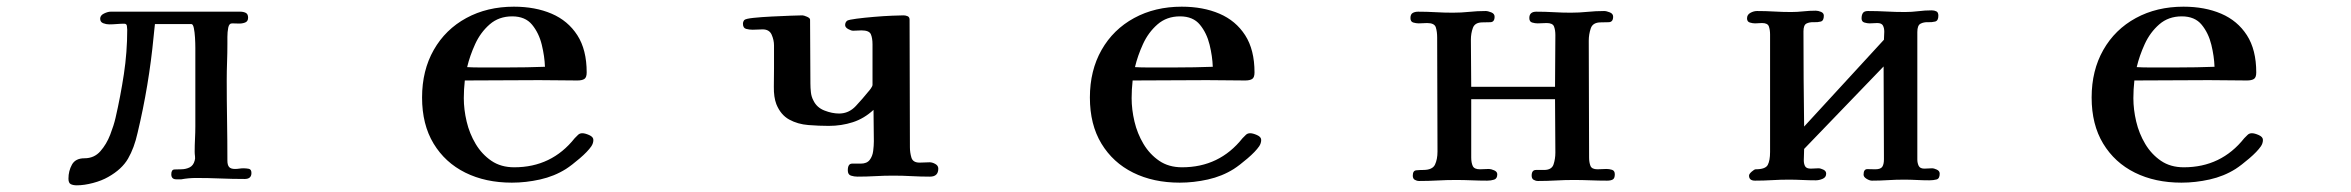

<svg xmlns="http://www.w3.org/2000/svg" viewBox="-20 -539 7040 575"><path d="M733 -21Q733 -3 713 -3Q676 -3 640 -4.5Q604 -6 567 -6Q556 -6 545 -5Q534 -4 523 -2Q519 -2 515.5 -2Q512 -2 508 -2Q493 -2 493 -17Q493 -31 502.5 -31.5Q512 -32 522 -32Q536 -32 547.5 -37.5Q559 -43 563 -58Q565 -64 564 -71Q563 -78 563 -85Q563 -104 564 -123Q565 -142 565 -161Q565 -216 565 -270Q565 -324 565 -378Q565 -382 565 -396Q565 -410 564 -426.5Q563 -443 560.5 -455Q558 -467 553 -467H444Q443 -458 442 -448.5Q441 -439 440 -429Q433 -356 421 -284Q409 -212 392 -141Q382 -96 363.5 -64Q345 -32 304 -9Q285 2 258.5 9Q232 16 210 16Q199 16 192 12.5Q185 9 185 -4Q185 -27 195.5 -46Q206 -65 233 -65Q262 -65 280.5 -86Q299 -107 310 -135.5Q321 -164 326 -186Q341 -251 351 -317Q361 -383 361 -450Q361 -455 360 -461.5Q359 -468 352 -468Q341 -468 329.5 -467Q318 -466 307 -466Q298 -466 289 -469.5Q280 -473 280 -483Q280 -493 291.5 -498.5Q303 -504 311 -504H700Q709 -504 716 -500.5Q723 -497 723 -486Q723 -475 714 -471.5Q705 -468 694 -468.5Q683 -469 675 -469Q666 -469 663.5 -456Q661 -443 661 -428.5Q661 -414 661 -408Q661 -380 660 -353Q659 -326 659 -299Q659 -239 660 -178.5Q661 -118 661 -58Q661 -45 666 -39Q671 -33 684 -33Q690 -33 696.5 -34Q703 -35 709 -35Q717 -35 725 -33.5Q733 -32 733 -21Z M1612 -339Q1611 -370 1602.5 -405Q1594 -440 1573.5 -465Q1553 -490 1514 -490Q1474 -490 1446.5 -466Q1419 -442 1403 -407Q1387 -372 1379 -338Q1396 -337 1413 -337Q1430 -337 1446 -337H1502Q1530 -337 1557 -337.5Q1584 -338 1612 -339ZM1757 -120Q1757 -110 1751 -101Q1740 -85 1716 -64.5Q1692 -44 1675 -33Q1640 -11 1597.5 -1.5Q1555 8 1513 8Q1434 8 1373.5 -22Q1313 -52 1278.5 -109Q1244 -166 1244 -247Q1244 -328 1279 -389.5Q1314 -451 1376.5 -485Q1439 -519 1519 -519Q1583 -519 1632 -498Q1681 -477 1709 -433.5Q1737 -390 1737 -322Q1737 -307 1730 -302.5Q1723 -298 1709 -298Q1681 -298 1652.5 -298.5Q1624 -299 1595 -299Q1540 -299 1484 -298.5Q1428 -298 1372 -298Q1369 -271 1369 -245Q1369 -211 1377.5 -175Q1386 -139 1404.5 -108Q1423 -77 1451.5 -57.5Q1480 -38 1520 -38Q1632 -38 1701 -125Q1706 -130 1711 -135Q1716 -140 1724 -140Q1732 -140 1744.5 -134.5Q1757 -129 1757 -120Z M2790 -34Q2790 -10 2765 -10Q2737 -10 2710 -11.5Q2683 -13 2655 -13Q2628 -13 2601.5 -11.5Q2575 -10 2548 -10Q2538 -10 2528.5 -13Q2519 -16 2519 -29Q2519 -49 2532 -49Q2545 -49 2558 -49Q2576 -49 2584.5 -60Q2593 -71 2595 -87Q2597 -103 2597 -116Q2597 -139 2596.5 -163Q2596 -187 2596 -210Q2568 -184 2534 -173Q2500 -162 2462 -162Q2433 -162 2401 -164.5Q2369 -167 2343.5 -181Q2318 -195 2305 -227Q2297 -248 2297.5 -279.5Q2298 -311 2298 -334V-403Q2298 -419 2291 -435Q2284 -451 2264 -451Q2257 -451 2249.5 -450.5Q2242 -450 2234 -450Q2224 -450 2214.5 -452.5Q2205 -455 2205 -468Q2205 -474 2209 -479Q2213 -483 2236.5 -485.5Q2260 -488 2291 -489.5Q2322 -491 2348 -492Q2374 -493 2383 -493Q2387 -493 2396.5 -489Q2406 -485 2406 -480Q2406 -432 2406.5 -384.5Q2407 -337 2407 -289Q2407 -276 2408.5 -262.5Q2410 -249 2416 -238Q2426 -217 2449 -208Q2472 -199 2493 -199Q2522 -199 2543 -221.5Q2564 -244 2580 -264Q2583 -267 2588 -274Q2593 -281 2593 -285V-406Q2593 -425 2588 -436.5Q2583 -448 2560 -448Q2554 -448 2547.5 -447.5Q2541 -447 2535 -447Q2529 -447 2520 -452Q2511 -457 2511 -464Q2511 -472 2517 -477Q2522 -480 2545 -483Q2568 -486 2597.5 -488.5Q2627 -491 2652 -492Q2677 -493 2686 -493Q2692 -493 2698 -490.5Q2704 -488 2704 -480Q2704 -385 2704.5 -289Q2705 -193 2705 -98Q2705 -82 2709.5 -67Q2714 -52 2734 -52Q2742 -52 2749.5 -52.5Q2757 -53 2764 -53Q2772 -53 2781 -48Q2790 -43 2790 -34Z M3612 -339Q3611 -370 3602.5 -405Q3594 -440 3573.5 -465Q3553 -490 3514 -490Q3474 -490 3446.5 -466Q3419 -442 3403 -407Q3387 -372 3379 -338Q3396 -337 3413 -337Q3430 -337 3446 -337H3502Q3530 -337 3557 -337.5Q3584 -338 3612 -339ZM3757 -120Q3757 -110 3751 -101Q3740 -85 3716 -64.5Q3692 -44 3675 -33Q3640 -11 3597.5 -1.5Q3555 8 3513 8Q3434 8 3373.5 -22Q3313 -52 3278.5 -109Q3244 -166 3244 -247Q3244 -328 3279 -389.5Q3314 -451 3376.5 -485Q3439 -519 3519 -519Q3583 -519 3632 -498Q3681 -477 3709 -433.5Q3737 -390 3737 -322Q3737 -307 3730 -302.5Q3723 -298 3709 -298Q3681 -298 3652.5 -298.5Q3624 -299 3595 -299Q3540 -299 3484 -298.5Q3428 -298 3372 -298Q3369 -271 3369 -245Q3369 -211 3377.5 -175Q3386 -139 3404.5 -108Q3423 -77 3451.5 -57.5Q3480 -38 3520 -38Q3632 -38 3701 -125Q3706 -130 3711 -135Q3716 -140 3724 -140Q3732 -140 3744.5 -134.5Q3757 -129 3757 -120Z M4816 -17Q4816 -5 4810 -1.5Q4804 2 4793 2Q4768 2 4743 1Q4718 0 4692 0Q4666 0 4639.5 1.5Q4613 3 4586 3Q4579 3 4573 -0.5Q4567 -4 4567 -13Q4567 -30 4580 -30Q4593 -30 4604 -30Q4627 -30 4632.5 -46.5Q4638 -63 4638 -82Q4638 -123 4637.5 -162.5Q4637 -202 4637 -242H4386V-67Q4386 -52 4390.5 -42Q4395 -32 4412 -32Q4419 -32 4425.5 -32.5Q4432 -33 4439 -33Q4445 -33 4454.5 -29Q4464 -25 4464 -17Q4464 -4 4454.5 -1Q4445 2 4434 2Q4411 2 4387 1Q4363 0 4340 0Q4312 0 4285 1.5Q4258 3 4230 3Q4223 3 4217 -0.5Q4211 -4 4211 -13Q4211 -28 4221.5 -29Q4232 -30 4242 -30Q4270 -30 4277.5 -46Q4285 -62 4285 -85Q4285 -171 4284.5 -256.5Q4284 -342 4284 -427Q4284 -444 4280 -457Q4276 -470 4254 -470Q4248 -470 4241.5 -469.5Q4235 -469 4229 -469Q4221 -469 4212.5 -471.5Q4204 -474 4204 -485Q4204 -496 4210.5 -500Q4217 -504 4227 -504Q4253 -504 4279 -502.5Q4305 -501 4331 -501Q4356 -501 4380 -503.5Q4404 -506 4429 -506Q4436 -506 4446 -502Q4456 -498 4456 -489Q4456 -473 4443.5 -472.5Q4431 -472 4420 -472Q4397 -472 4391 -455.5Q4385 -439 4385 -420Q4385 -385 4385.5 -349.5Q4386 -314 4386 -279H4637Q4637 -318 4637.5 -357Q4638 -396 4638 -434Q4638 -449 4634 -459.5Q4630 -470 4612 -470Q4605 -470 4598.5 -469.5Q4592 -469 4585 -469Q4577 -469 4568.5 -471.5Q4560 -474 4560 -485Q4560 -504 4581 -504Q4607 -504 4633 -502.5Q4659 -501 4684 -501Q4709 -501 4734 -503.5Q4759 -506 4784 -506Q4791 -506 4801 -502Q4811 -498 4811 -489Q4811 -473 4798 -472.5Q4785 -472 4774 -472Q4750 -472 4744 -454Q4738 -436 4738 -417Q4738 -329 4738.5 -242Q4739 -155 4739 -67Q4739 -53 4743 -42.5Q4747 -32 4764 -32Q4771 -32 4777.5 -32.5Q4784 -33 4791 -33Q4799 -33 4807.5 -30.5Q4816 -28 4816 -17Z M5789 -19Q5789 -4 5779.5 -1.5Q5770 1 5758 1Q5739 1 5720 0Q5701 -1 5682 -1Q5658 -1 5634 0.5Q5610 2 5586 2Q5579 2 5570 -3.5Q5561 -9 5561 -16Q5561 -33 5573 -32.5Q5585 -32 5596 -32Q5612 -32 5617 -39.5Q5622 -47 5622 -62Q5622 -132 5621.5 -201Q5621 -270 5621 -340L5383 -93Q5383 -85 5382.5 -76Q5382 -67 5382 -59Q5382 -48 5386 -41Q5390 -34 5403 -34Q5409 -34 5414.5 -34.5Q5420 -35 5426 -35Q5432 -35 5440.5 -31Q5449 -27 5449 -19Q5449 -8 5438.5 -3.5Q5428 1 5418 1Q5398 1 5377.5 0Q5357 -1 5337 -1Q5312 -1 5287 0.5Q5262 2 5236 2Q5218 2 5218 -13Q5218 -18 5226 -25Q5234 -32 5238 -32Q5267 -32 5274 -45Q5281 -58 5281 -84V-436Q5281 -449 5277.5 -459.5Q5274 -470 5257 -470Q5252 -470 5246.5 -469.5Q5241 -469 5236 -469Q5229 -469 5220.5 -471.5Q5212 -474 5212 -484Q5212 -495 5222 -500.5Q5232 -506 5242 -506Q5268 -506 5293.5 -504.5Q5319 -503 5344 -503Q5362 -503 5380.5 -505Q5399 -507 5418 -507Q5425 -507 5433.5 -503.5Q5442 -500 5442 -492Q5442 -477 5433 -474.5Q5424 -472 5411.5 -472.5Q5399 -473 5390 -468.5Q5381 -464 5381 -445Q5381 -374 5381.5 -302.5Q5382 -231 5383 -160L5622 -420Q5622 -426 5622.5 -432Q5623 -438 5623 -444Q5623 -455 5619 -462.5Q5615 -470 5602 -470Q5596 -470 5590.5 -469.5Q5585 -469 5579 -469Q5572 -469 5563.5 -471.5Q5555 -474 5555 -484Q5555 -494 5559 -500Q5563 -506 5574 -506Q5602 -506 5629.5 -504.5Q5657 -503 5685 -503Q5705 -503 5725 -505.5Q5745 -508 5765 -508Q5773 -508 5779 -505Q5785 -502 5785 -492Q5785 -477 5775.5 -474.5Q5766 -472 5753.5 -472.5Q5741 -473 5731.5 -468Q5722 -463 5722 -443V-61Q5722 -51 5726 -42.5Q5730 -34 5743 -34Q5749 -34 5754.5 -34.5Q5760 -35 5766 -35Q5772 -35 5780.5 -31Q5789 -27 5789 -19Z M6612 -339Q6611 -370 6602.5 -405Q6594 -440 6573.5 -465Q6553 -490 6514 -490Q6474 -490 6446.5 -466Q6419 -442 6403 -407Q6387 -372 6379 -338Q6396 -337 6413 -337Q6430 -337 6446 -337H6502Q6530 -337 6557 -337.5Q6584 -338 6612 -339ZM6757 -120Q6757 -110 6751 -101Q6740 -85 6716 -64.5Q6692 -44 6675 -33Q6640 -11 6597.5 -1.5Q6555 8 6513 8Q6434 8 6373.5 -22Q6313 -52 6278.5 -109Q6244 -166 6244 -247Q6244 -328 6279 -389.5Q6314 -451 6376.5 -485Q6439 -519 6519 -519Q6583 -519 6632 -498Q6681 -477 6709 -433.5Q6737 -390 6737 -322Q6737 -307 6730 -302.5Q6723 -298 6709 -298Q6681 -298 6652.5 -298.5Q6624 -299 6595 -299Q6540 -299 6484 -298.5Q6428 -298 6372 -298Q6369 -271 6369 -245Q6369 -211 6377.5 -175Q6386 -139 6404.5 -108Q6423 -77 6451.5 -57.5Q6480 -38 6520 -38Q6632 -38 6701 -125Q6706 -130 6711 -135Q6716 -140 6724 -140Q6732 -140 6744.5 -134.5Q6757 -129 6757 -120Z"/></svg>

Font: Kaisei Tokumin
Style: Bold
Weight: 700
Designer: Font-Kai, 金井和夫
Foundry: KAZUO KANAI
Version: Version 5.003